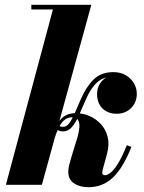

<svg xmlns="http://www.w3.org/2000/svg" viewBox="-20 -770 602 800"><path d="M4.5 0 200.5 -730.5H110.5V-750H360.5L154.5 0ZM348 10Q313 10 288.8 -5.8Q264.5 -21.5 264.5 -54.5Q264.5 -66 267.5 -79.2Q270.5 -92.5 274 -103.5L288 -150.5Q295.5 -172.5 302 -195.2Q308.5 -218 310.5 -237.5Q312.5 -257 305.8 -269Q299 -281 279.5 -281Q259.5 -281 245.8 -267.8Q232 -254.5 222.5 -233.8Q213 -213 206.5 -190H195Q205.5 -231.5 220 -255.2Q234.5 -279 253.2 -288.8Q272 -298.5 295.5 -298.5Q325 -298.5 352.5 -286.8Q380 -275 400.2 -253Q420.5 -231 428.5 -199.8Q436.5 -168.5 426 -129.5L407.5 -61.5Q407 -58.5 406.5 -55.2Q406 -52 406 -50.5Q406 -40 417.5 -40Q427 -40 440.2 -50Q453.5 -60 470.8 -87.2Q488 -114.5 508.5 -165L527.5 -158Q494 -72.5 451.5 -31.2Q409 10 348 10ZM243 -222.5Q234.5 -222.5 227.8 -224.8Q221 -227 215 -232L222 -251Q226.5 -245.5 231.5 -243.5Q236.5 -241.5 243 -241.5Q258 -241.5 269.8 -258.2Q281.5 -275 293 -302Q304.5 -329 317.5 -358.5Q340 -409.5 370.8 -439.5Q401.5 -469.5 452.5 -469.5Q482 -469.5 503.8 -456.8Q525.5 -444 537.8 -423.5Q550 -403 550 -379.5Q550 -343 526 -319.5Q502 -296 466.5 -296Q430 -296 407.2 -318Q384.5 -340 384.5 -378Q384.5 -411.5 406.8 -434.5Q429 -457.5 462.5 -457.5Q481 -457.5 501 -447.8Q521 -438 535 -420.5Q549 -403 549 -379.5H530Q530 -398 520.5 -414.2Q511 -430.5 493.2 -440.8Q475.5 -451 451.5 -451Q411.5 -451 384.5 -426.5Q357.5 -402 337.5 -355Q323.5 -323 310.2 -292.5Q297 -262 281 -242.2Q265 -222.5 243 -222.5Z"/></svg>

Font: Bodoni Moda ExtraBold
Style: Italic
Weight: 800
Italic angle: -13°
Version: Version 2.005